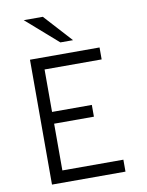

<svg xmlns="http://www.w3.org/2000/svg" viewBox="-98 -991 813 1060"><g transform="rotate(-10 308.0 -460.5)"><path d="M106 0V-700H496V-633H176V-395H399V-329H176V-67H518V0ZM288 -765 110 -921H217L359 -765Z"/></g></svg>

Font: Overpass Mono Light Light
Style: Regular
Weight: 300
Monospace: yes
Version: Version 4.000